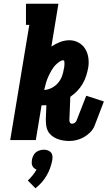

<svg xmlns="http://www.w3.org/2000/svg" viewBox="-20 -755 580 1035"><path d="M353 5Q336 5 319 2Q302 -1 287 -7Q272 -13 259 -23.5Q246 -34 238.5 -48Q231 -62 229 -79Q227 -96 227 -113L230 -188Q224 -188 218 -187.5Q212 -187 206 -187Q206 -187 205.5 -187Q205 -187 204 -187L173 0H35L138 -621H120V-735H295L257 -504Q279 -519 304 -528.5Q329 -538 354 -538Q381 -538 403.5 -525.5Q426 -513 439 -492Q452 -471 456 -445Q460 -419 456 -393Q452 -370 445 -347.5Q438 -325 425.5 -303.5Q413 -282 396 -264.5Q379 -247 359 -233L354 -109Q354 -105 354.5 -101.5Q355 -98 356.5 -95Q358 -92 361.5 -90Q365 -88 368 -88Q376 -88 383 -93Q390 -98 393 -106L445 -239L540 -208L489 -75Q481 -56 465 -40.5Q449 -25 431 -15Q413 -5 393 0Q373 5 353 5ZM218 -270Q239 -271 258.5 -281Q278 -291 292 -307Q306 -323 313.5 -342.5Q321 -362 324 -383Q326 -389 326.5 -396Q327 -403 327.5 -409.5Q328 -416 327 -423Q326 -430 320 -430Q312 -430 304.5 -425Q297 -420 290.5 -415Q284 -410 278 -403.5Q272 -397 267 -390Q262 -383 258 -376Q254 -369 250 -361.5Q246 -354 242.5 -346.5Q239 -339 236 -331.5Q233 -324 230.5 -316.5Q228 -309 226 -301Q224 -293 222 -285Q220 -277 218 -270ZM171 260 130 218Q144 205 156 190Q168 175 177 159Q169 156 163.5 151Q158 146 154.5 139Q151 132 151 123.5Q151 115 152 107Q154 96 159 85Q164 74 173 66.5Q182 59 193.5 55.5Q205 52 216 52Q227 52 237.5 55.5Q248 59 254.5 66.5Q261 74 262.5 85Q264 96 262 107Q258 129 250.5 150Q243 171 231.5 191Q220 211 204.5 228.5Q189 246 171 260Z"/></svg>

Font: Iosevka Slab Heavy
Style: Italic
Weight: 900
Italic angle: -9°
Monospace: yes
Designer: Belleve Invis
Foundry: Belleve Invis
Version: Version 11.1.0; ttfautohint (v1.8.3)